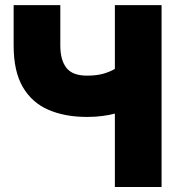

<svg xmlns="http://www.w3.org/2000/svg" viewBox="-20 -743 696 763"><path d="M325.7 -278.3Q238.3 -278.3 172.6 -306.6Q106.9 -335 70.6 -397.2Q34.2 -459.5 34.2 -562V-722.7H219.7V-562Q219.7 -504.4 243.9 -473.4Q268.1 -442.4 325.7 -442.4Q364.7 -442.4 391.8 -450.4Q418.9 -458.5 436.5 -469.2V-722.7H622.1V0H436.5V-291.5Q414.1 -285.6 386.5 -282Q358.9 -278.3 325.7 -278.3Z"/></svg>

Font: Giphurs Black
Style: Regular
Weight: 900
Version: Version 0.920; ttfautohint (v1.8.4.7-5d5b)